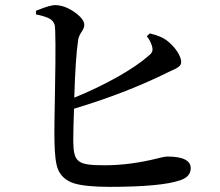

<svg xmlns="http://www.w3.org/2000/svg" viewBox="-20 -743 856 747"><path d="M405 -16C542 -16 635 -25 682 -42C709 -51 722 -67 722 -89C722 -119 691 -134 630 -134C625 -134 613 -132 594 -127C522 -109 453 -100 388 -100C281 -100 266 -111 265 -195C265 -226 266 -267 268 -320C401 -360 520 -406 624 -457C629 -460 637 -463 647 -468C661 -474 670 -479 675 -483C682 -488 685 -495 685 -502C685 -525 660 -563 627 -587C612 -598 591 -606 563 -613L551 -602C559 -593 566 -580 571 -565C576 -548 574 -538 558 -526C530 -501 489 -473 436 -443C384 -414 328 -387 269 -363C272 -466 277 -540 284 -587C285 -597 290 -608 298 -620C305 -630 308 -639 308 -646C308 -661 296 -677 271 -695C246 -713 221 -722 198 -723C183 -724 159 -717 125 -703C123 -702 121 -702 120 -701V-687C145 -682 162 -676 172 -671C183 -665 190 -656 193 -645C196 -630 197 -546 194 -393C192 -290 191 -222 192 -191C193 -141 197 -105 206 -83C217 -58 237 -40 267 -30C296 -21 342 -16 405 -16Z"/></svg>

Font: AllPunType SemiBold
Style: Regular
Weight: 600
Version: 1.0